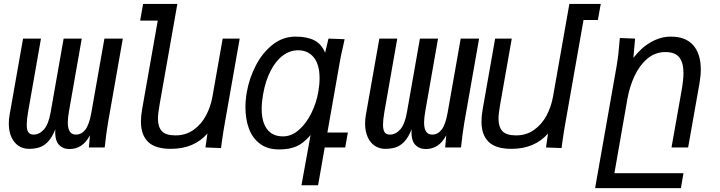

<svg xmlns="http://www.w3.org/2000/svg" viewBox="-20 -745 3640 970"><path d="M509 0H429L434.5 -61.5Q415 -25 389.2 -8.5Q363.5 8 330.5 8Q298 8 277 -14.5Q256 -37 259.5 -92Q243.5 -51 222.5 -29.2Q201.5 -7.5 178.2 -0.2Q155 7 126 7Q97 7 74 -8Q51 -23 37.8 -52Q24.5 -81 24.5 -120.5Q24.5 -143.5 28.5 -165L96.5 -550H187L122 -180Q115 -139 115 -115.5Q115 -89 123.2 -77Q131.5 -65 149 -65Q179 -65 202 -91Q225 -117 235.5 -176L301.5 -550H393L328 -180Q322.5 -147 322.5 -126.5Q322.5 -65 363.5 -65Q392 -65 411.5 -90.5Q431 -116 441.5 -176L507.5 -550H600.5L526 -127Q516.5 -71.5 509 0Z M692 -130.5Q692 -159.5 698 -193L777 -641H688L703 -725H876L787 -221Q778 -171.5 778 -145Q778 -104 797.8 -82.5Q817.5 -61 866.5 -61Q919 -61 958 -89Q997 -117 1020.5 -161Q1044 -205 1053 -255L1105 -550H1191L1114.5 -116Q1108 -80 1101.5 -33.5L1096.5 3L1018 0L1028 -70.5Q960.5 7 843 7Q764.5 7 728.2 -28.2Q692 -63.5 692 -130.5Z M1390 10Q1331 10 1292.8 -19.2Q1254.5 -48.5 1237.2 -96.5Q1220 -144.5 1220 -203Q1220 -240.5 1227 -280Q1239.5 -351 1273 -415.2Q1306.5 -479.5 1358 -519.8Q1409.5 -560 1473 -560Q1531.5 -560 1568 -541.2Q1604.5 -522.5 1622.5 -478.5L1639.5 -550L1721 -547L1712.5 -507.5Q1702.5 -466 1698 -439L1634 -75.5H1737.5L1724 0H1620.5L1587 191H1503L1549 -62.5Q1513.5 -21 1477.5 -5.5Q1441.5 10 1390 10ZM1588 -280Q1594.5 -317 1594.5 -350Q1594.5 -419 1565.2 -455Q1536 -491 1486.5 -491Q1444.5 -491 1408.5 -464Q1372.5 -437 1346.8 -386.5Q1321 -336 1309 -268Q1302 -227 1302 -195Q1302 -128.5 1329.5 -92.2Q1357 -56 1409.5 -56Q1453.5 -56 1491 -89.5Q1528.5 -123 1553.5 -174.5Q1578.5 -226 1588 -280Z M2309 0H2229L2234.5 -61.5Q2215 -25 2189.2 -8.5Q2163.5 8 2130.5 8Q2098 8 2077 -14.5Q2056 -37 2059.5 -92Q2043.5 -51 2022.5 -29.2Q2001.5 -7.5 1978.2 -0.2Q1955 7 1926 7Q1897 7 1874 -8Q1851 -23 1837.8 -52Q1824.5 -81 1824.5 -120.5Q1824.5 -143.5 1828.5 -165L1896.5 -550H1987L1922 -180Q1915 -139 1915 -115.5Q1915 -89 1923.2 -77Q1931.5 -65 1949 -65Q1979 -65 2002 -91Q2025 -117 2035.5 -176L2101.5 -550H2193L2128 -180Q2122.5 -147 2122.5 -126.5Q2122.5 -65 2163.5 -65Q2192 -65 2211.5 -90.5Q2231 -116 2241.5 -176L2307.5 -550H2400.5L2326 -127Q2316.5 -71.5 2309 0Z M2412.5 -130.5Q2412.5 -159.5 2418.5 -193L2481.5 -550H2565.5L2507.5 -221Q2498.5 -171.5 2498.5 -145Q2498.5 -104 2518.2 -82.5Q2538 -61 2587 -61Q2639.5 -61 2678.5 -89Q2717.5 -117 2741 -161Q2764.5 -205 2773.5 -255L2856.5 -725H3015L3000.5 -644H2928L2835 -116Q2828.5 -80 2822 -33.5L2817 3L2738.5 0L2748.5 -70.5Q2681 7 2563.5 7Q2485 7 2448.8 -28.2Q2412.5 -63.5 2412.5 -130.5Z M3111.5 -553 3188.5 -550 3180 -452.5Q3218.5 -503.5 3268 -531.8Q3317.5 -560 3369 -560Q3444.5 -560 3482.5 -516.2Q3520.5 -472.5 3520.5 -394Q3520.5 -361.5 3513.5 -322L3456.5 0H3372.5L3423.5 -288Q3433 -342.5 3433 -377Q3433 -427 3412.2 -454.5Q3391.5 -482 3341.5 -482Q3289 -482 3249.2 -447.5Q3209.5 -413 3185 -359.5Q3160.5 -306 3150 -247L3084 130H3433L3420 205.5H2986.5L3095 -410Q3101 -445 3104.2 -474Q3107.5 -503 3111.5 -553Z"/></svg>

Font: JuliaMono Italic
Style: Regular
Weight: 400
Italic angle: -9°
Monospace: yes
Designer: cormullion
Foundry: corm
Version: Version 0.049; ttfautohint (v1.8.4)